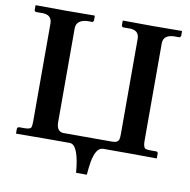

<svg xmlns="http://www.w3.org/2000/svg" viewBox="-86 -730 946 956"><g transform="rotate(10 387.5 -252.5)"><path d="M668.9 -568.8V-74.2Q668.9 -40.5 682.6 -35.6Q690.9 -33.2 707 -33.2H737.8Q742.7 -31.7 744.1 -25.9V-1L743.2 1Q742.7 1 609.9 0H473.1Q436 0 422.4 77.1Q418 104 415 141.1H360.8Q349.1 1 304.2 0H168.9L34.2 1L32.2 -1V-23.9Q34.2 -31.7 41 -33.2H69.8Q97.7 -33.2 102.5 -43.5Q106 -52.2 106 -74.2V-568.8Q106 -607.4 67.9 -612.3Q60.1 -613.3 51.8 -612.8H24.9Q18.1 -614.7 17.1 -621.1V-645L19 -646Q20 -646 166 -645L314.9 -646L316.9 -645V-621.1Q315.4 -614.3 310.1 -612.8H283.2Q231.4 -608.4 229 -568.8V-87.9Q231 -43.9 265.1 -43H511.2Q540.5 -43 544.9 -62.5Q546.9 -71.8 546.9 -87.9V-568.8Q546.9 -607.4 508.8 -612.3Q501 -613.3 493.2 -612.8H465.8Q459 -614.7 458 -621.1V-645L460 -646Q460.9 -646 606 -645L755.9 -646L757.8 -645V-621.1Q755.9 -614.3 750 -612.8H724.1Q669.9 -611.3 668.9 -568.8Z"/></g></svg>

Font: Linux Libertine O
Style: Bold
Weight: 700
Designer: Philipp H. Poll
Foundry: Philipp H. Poll
Version: Version 5.0.0